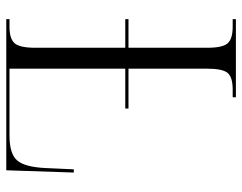

<svg xmlns="http://www.w3.org/2000/svg" viewBox="-98 -656 754 597"><g transform="rotate(90 278.5 -357.0)"><path d="M39 0V-10H63Q100 -10 114 -26Q128 -42 128 -90V-370H39V-380H128V-625Q128 -673 114 -688.5Q100 -704 63 -704H39V-714H282V-704H258Q220 -704 206.5 -688.5Q193 -673 193 -624V-380H317V-370H193V-10H401Q458 -10 478.5 -34Q499 -58 502 -122L506 -210H516L509 0Z"/></g></svg>

Font: Noto Serif Display SemiCondensed Light
Style: Regular
Weight: 300
Width: 4
Designer: Monotype Design Team
Foundry: Monotype Imaging Inc.
Version: Version 2.009